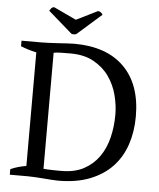

<svg xmlns="http://www.w3.org/2000/svg" viewBox="-59 -939 827 999"><g transform="rotate(5 354.0 -439.5)"><path d="M29 0ZM29 0V-29Q64 -45 111 -53V-646Q88 -651 67 -657.5Q46 -664 29 -671V-700H131Q148 -700 171 -701Q194 -702 218.5 -703.5Q243 -705 265.5 -706.5Q288 -708 303 -708Q473 -708 564.5 -617Q656 -526 656 -359Q656 -280 633.5 -212.5Q611 -145 565 -96Q519 -47 448.5 -19Q378 9 282 9Q267 9 248 7.5Q229 6 208 4.5Q187 3 165.5 1.5Q144 0 125 0ZM289 -656Q263 -656 239 -655.5Q215 -655 201 -652V-46Q206 -45 219 -44.5Q232 -44 247 -43.5Q262 -43 275.5 -43Q289 -43 295 -43Q364 -43 412 -69Q460 -95 490.5 -138.5Q521 -182 535 -239Q549 -296 549 -359Q549 -408 535.5 -460.5Q522 -513 491.5 -556.5Q461 -600 411 -628Q361 -656 289 -656ZM412 -888Q420 -888 427 -883Q434 -878 437 -871L310 -759Q305 -757 297.5 -756.5Q290 -756 284 -759L159 -868Q163 -875 168.5 -881.5Q174 -888 184 -888L301 -833Z"/></g></svg>

Font: PT Serif
Style: Regular
Weight: 400
Designer: A.Korolkova, O.Umpeleva, V.Yefimov
Foundry: ParaType Ltd
Version: Version 1.000W OFL; ttfautohint (v1.6)